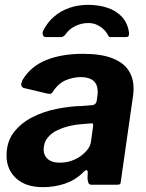

<svg xmlns="http://www.w3.org/2000/svg" viewBox="-20 -762 603 792"><path d="M321 -49Q289 -18 246.5 -4Q204 10 157 10Q86 10 46.5 -26.5Q7 -63 7 -120Q7 -177 36.5 -215.5Q66 -254 112.5 -278Q159 -302 214.5 -313Q270 -324 321 -325L357 -328Q376 -328 379 -347L382 -368Q383 -372 383 -376.5Q383 -381 383 -384Q383 -414 365 -429Q347 -444 314 -444Q282 -444 251 -431Q220 -418 197 -382Q194 -377 189.5 -375.5Q185 -374 175 -376L78 -399Q72 -401 68.5 -408Q65 -415 73 -432Q106 -488 170 -514Q234 -540 322 -540Q397 -540 443 -522Q489 -504 510 -472Q531 -440 531 -397Q531 -390 530.5 -383Q530 -376 529 -368L479 -18Q478 -5 475 -2.5Q472 0 461 0H358Q348 0 345 -7Q342 -14 341 -26L342 -52Q340 -70 321 -49ZM364 -241Q365 -249 363.5 -251.5Q362 -254 354 -253L318 -250Q297 -249 270 -243Q243 -237 218 -225.5Q193 -214 176.5 -194Q160 -174 160 -144Q160 -121 177 -106Q194 -91 225 -91Q253 -91 275.5 -99Q298 -107 314 -119Q331 -132 342 -146.5Q353 -161 355 -176ZM169 -609Q160 -609 157 -617.5Q154 -626 158 -635Q175 -669 202.5 -693Q230 -717 266 -729.5Q302 -742 343 -742Q387 -742 423 -730Q459 -718 482.5 -693Q506 -668 512 -629Q513 -621 511 -615Q509 -609 498 -609H437Q429 -609 426.5 -615Q424 -621 418 -629Q411 -639 400 -647.5Q389 -656 375.5 -661.5Q362 -667 344 -667Q316 -667 290.5 -654.5Q265 -642 250 -620Q245 -613 239.5 -611Q234 -609 229 -609Z"/></svg>

Font: Libre Franklin Thin
Style: Bold Italic
Weight: 700
Italic angle: -8°
Version: Version 3.000